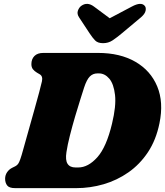

<svg xmlns="http://www.w3.org/2000/svg" viewBox="-20 -974 854 994"><path d="M6.5 -48.5Q6.5 -67.5 16.8 -82.5Q27 -97.5 43.5 -105.5L59.5 -113.5Q68 -118 73.5 -125.2Q79 -132.5 85.2 -150.2Q91.5 -168 101 -203Q113.5 -248 128.5 -301Q143.5 -354 157.8 -405.2Q172 -456.5 182.8 -496Q193.5 -535.5 197 -552.5Q203 -579.5 185.5 -589.5L171 -598Q158.5 -605.5 150.5 -615.5Q142.5 -625.5 142.5 -642Q142.5 -668 158.2 -684Q174 -700 204 -700H487.5Q601.5 -700 680.8 -654.2Q760 -608.5 794 -526.5Q828 -444.5 805.5 -335.5Q788 -249.5 746 -186.2Q704 -123 645 -81.8Q586 -40.5 516.5 -20.2Q447 0 374.5 0H59Q27.5 0 17 -14Q6.5 -28 6.5 -48.5ZM385 -107Q436.5 -107 483.8 -159.8Q531 -212.5 560 -334Q582 -425 575.5 -482.2Q569 -539.5 545.8 -566.8Q522.5 -594 492.5 -594H484.5Q461 -594 445 -578Q429 -562 415.5 -521Q409.5 -502.5 396.8 -462.2Q384 -422 369.2 -372Q354.5 -322 342 -272.8Q329.5 -223.5 324 -186.5Q317.5 -145 329.8 -126Q342 -107 371 -107ZM611.5 -802Q584 -779 562.5 -764.8Q541 -750.5 513.5 -750.5Q486 -750.5 472.2 -764.8Q458.5 -779 443.5 -802L389.5 -884Q377.5 -902 383.2 -918.5Q389 -935 400.5 -943.5Q431.5 -966 466.5 -940L548 -879.5L662.5 -940Q711 -966 729.5 -943.5Q737 -935 733.8 -918.5Q730.5 -902 709.5 -884Z"/></svg>

Font: Fraunces 9pt SuperSoft Black
Style: Italic
Weight: 900
Italic angle: -16°
Version: Version 1.000;[0bf87f6ff]